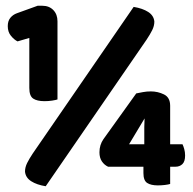

<svg xmlns="http://www.w3.org/2000/svg" viewBox="-20 -641 670 668"><path d="M82 -509 41 -497Q29 -503 18 -516.5Q7 -530 7 -550Q7 -568 16 -579Q25 -590 39 -595L111 -621H127Q151 -621 165.5 -606Q180 -591 180 -567V-295Q174 -293 161.5 -291Q149 -289 135 -289Q109 -289 95.5 -298Q82 -307 82 -335ZM479 -61H356Q343 -67 334.5 -79.5Q326 -92 326 -111Q326 -137 340 -157L454 -316Q464 -318 477 -320.5Q490 -323 505 -323Q529 -323 550.5 -312.5Q572 -302 572 -273V-139H615Q618 -133 621 -122.5Q624 -112 624 -100Q624 -79 614.5 -70Q605 -61 591 -61H572V-1Q566 1 554 2.5Q542 4 529 4Q505 4 492 -4.5Q479 -13 479 -39ZM482 -176Q482 -184 482 -198.5Q482 -213 483 -229L429 -139H482ZM445 -617Q476 -612 495.5 -599.5Q515 -587 517 -566Q517 -551 509.5 -536Q502 -521 490 -503L139 7Q108 2 88.5 -10.5Q69 -23 67 -44Q67 -59 74.5 -74Q82 -89 94 -107Z"/></svg>

Font: Baloo 2 Latin ExtraBold
Style: Regular
Weight: 400
Designer: Sarang Kulkarni and Ek Type
Foundry: Ek Type
Version: Version 1.001